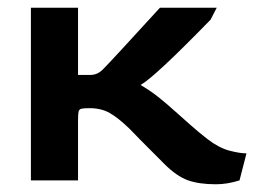

<svg xmlns="http://www.w3.org/2000/svg" viewBox="-20 -467 658 497"><path d="M405 -43Q325 -123 315 -134Q286 -162 264 -174.5Q242 -187 212 -187Q196 -187 190.5 -185.5Q185 -184 183.5 -178.5Q182 -173 182 -156V0H60V-447H182V-273H214Q232 -273 246 -287Q269 -310 394 -447H541L525 -416Q382 -269 344 -247Q368 -233 389 -216.5Q410 -200 441 -172Q450 -164 472.5 -144Q495 -124 517 -107Q547 -84 574 -77Q601 -70 618 -70L600 0Q568 10 539 10Q495 10 466 -0.5Q437 -11 405 -43Z"/></svg>

Font: Gold
Style: Regular
Weight: 400
Designer: jaiki
Version: Version 1.000